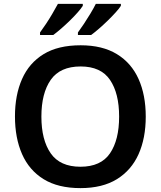

<svg xmlns="http://www.w3.org/2000/svg" viewBox="-20 -958 827 988"><path d="M730 -358Q730 -247 693 -164.5Q656 -82 581.5 -36Q507 10 394 10Q279 10 204.5 -36Q130 -82 93.5 -165Q57 -248 57 -359Q57 -469 93.5 -551.5Q130 -634 204.5 -679.5Q279 -725 395 -725Q507 -725 581.5 -679.5Q656 -634 693 -551.5Q730 -469 730 -358ZM193 -358Q193 -238 241 -169Q289 -100 394 -100Q499 -100 546 -169Q593 -238 593 -358Q593 -478 546 -547Q499 -616 395 -616Q289 -616 241 -547Q193 -478 193 -358ZM602 -938V-928Q594 -915 576 -895Q558 -875 535.5 -853Q513 -831 490 -811Q467 -791 449 -778H381V-791Q395 -810 412 -835.5Q429 -861 445.5 -888.5Q462 -916 473 -938ZM406 -938V-928Q398 -915 380.5 -895Q363 -875 340.5 -853Q318 -831 295 -811Q272 -791 254 -778H186V-791Q200 -810 217 -835.5Q234 -861 250 -888.5Q266 -916 278 -938Z"/></svg>

Font: Noto Sans Cherokee SemiBold
Style: Regular
Weight: 600
Designer: Monotype Design Team
Foundry: Monotype Imaging Inc.
Version: Version 2.001; ttfautohint (v1.8.4.7-5d5b)